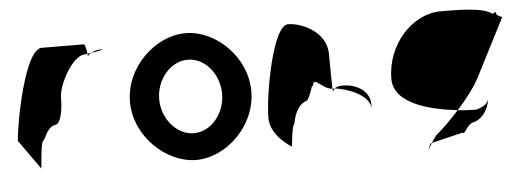

<svg xmlns="http://www.w3.org/2000/svg" viewBox="-44 -674 2335 851"><g transform="rotate(-5 1123.5 -249.0)"><path d="M22 -145 115 -14C115 -6 123 -135 134 -135C144 -142 155 -194 192 -201C216 -201 229 -258 229 -318C229 -378 297 -501 350 -501C350 -501 355 -502 363 -503C361 -520 356 -546 350 -546C350 -546 229 -547 163 -547C88 -547 27 -225 22 -145ZM363 -503C364 -498 364 -494 364 -491C364 -494 370 -500 379 -505C373 -504 368 -504 363 -503ZM379 -505C409 -510 448 -517 421 -517C405 -517 390 -511 379 -505Z M532 -274C532 -121 669 8 803 8C937 8 1072 -121 1072 -274C1072 -428 937 -556 803 -556C669 -556 532 -428 532 -274ZM662 -274C662 -362 726 -438 803 -438C880 -438 942 -362 942 -274C942 -188 880 -111 803 -111C726 -111 662 -188 662 -274Z M1137 -149C1137 -68 1230 -14 1230 -14C1230 -6 1238 -112 1249 -112C1259 -171 1284 -200 1306 -208C1330 -208 1346 -314 1346 -261C1346 -331 1382 -256 1431 -254C1431 -281 1429 -346 1429 -409C1429 -510 1316 -556 1260 -556C1191 -556 1137 -250 1137 -149ZM1431 -254C1432 -246 1432 -242 1433 -241C1433 -237 1432 -246 1441 -254ZM1441 -254C1487 -250 1597 -215 1597 -149V-170C1597 -228 1541 -264 1477 -264C1458 -264 1447 -259 1441 -254Z M1695 -274C1695 -158 1872 -122 1976 -111C2015 -154 2052 -201 2076 -246L2208 -504C2215 -504 2183 -512 2183 -522C2183 -533 2176 -530 2168 -522C2132 -552 2037 -554 1938 -554C1813 -554 1695 -428 1695 -274ZM1842 26C1823 76 1825 62 1849 24ZM1849 24 1989 -10C1997 6 2014 -52 2045 -52C2068 -60 2104 -84 2114 -146C2106 -124 2085 -113 2057 -106C2042 -106 2011 -107 1976 -111C1941 -72 1905 -36 1871 -8C1862 4 1855 15 1849 24Z"/></g></svg>

Font: Ampere
Style: SCCnd
Weight: 400
Version: Version 1